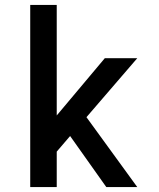

<svg xmlns="http://www.w3.org/2000/svg" viewBox="-20 -755 640 775"><path d="M102 0V-735H209V-289L403 -520H534L329 -282L534 0H409L263 -206L209 -143V0Z"/></svg>

Font: Iosevka Aile Semibold
Style: Regular
Weight: 600
Designer: Belleve Invis
Foundry: Belleve Invis
Version: Version 31.1.0; ttfautohint (v1.8.4)